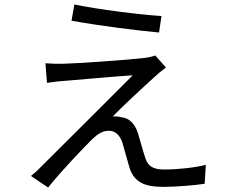

<svg xmlns="http://www.w3.org/2000/svg" viewBox="-20 -806 1040 862"><path d="M314 -786 301 -713C422 -691 595 -669 694 -660L705 -734C611 -740 422 -763 314 -786ZM725 -503 677 -557C668 -553 647 -548 630 -546C555 -537 325 -521 268 -520C237 -519 207 -520 184 -522L191 -434C213 -437 239 -441 271 -443C332 -448 498 -463 576 -468C478 -370 208 -100 168 -61C150 -42 132 -26 119 -16L196 36C252 -35 359 -147 396 -183C419 -205 442 -219 469 -219C496 -219 517 -201 529 -167C538 -138 553 -80 562 -51C584 15 634 33 713 33C766 33 857 26 899 19L904 -66C858 -54 782 -45 717 -45C666 -45 643 -61 632 -98C621 -130 608 -180 599 -209C585 -250 562 -276 523 -280C514 -283 496 -284 486 -283C523 -322 633 -424 671 -458C682 -469 707 -490 725 -503Z"/></svg>

Font: Noto Sans CJK KR Regular
Style: Regular
Weight: 400
Designer: Ryoko NISHIZUKA (kana & ideographs); Paul D. Hunt (Latin, Greek & Cyrillic); Wenlong ZHANG (bopomofo); Sandoll Communica
Foundry: Adobe Systems Incorporated
Version: Version 1.004;PS 1.004;hotconv 1.0.82;makeotf.lib2.5.63406